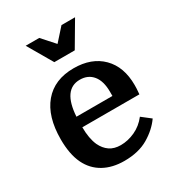

<svg xmlns="http://www.w3.org/2000/svg" viewBox="-188 -893 931 1017"><g transform="rotate(-30 278.0 -385.0)"><path d="M518 -256H169Q169 -188 189 -143Q205 -109 232 -90.5Q259 -72 299 -72Q343 -72 386.5 -92Q430 -112 461 -152L515 -110Q480 -60 420.5 -25Q361 10 274 10Q201 10 148 -19.5Q95 -49 67 -106Q52 -137 45 -175Q38 -213 38 -257Q38 -397 102.5 -473.5Q167 -550 285 -550Q394 -550 457.5 -486.5Q521 -423 521 -311Q521 -300 520.5 -289.5Q520 -279 518 -256ZM283 -481Q180 -481 170 -320H390V-346Q390 -411 361.5 -446Q333 -481 283 -481ZM338 -629 427 -780H344L276 -704L208 -780H125L213 -629Z"/></g></svg>

Font: Domine
Style: Regular
Weight: 400
Designer: Pablo Impallari, Rodrigo Fuenzalida, Brenda Gallo
Foundry: Pablo Impallari, Rodrigo Fuenzalida, Brenda Gallo
Version: Version 2.000;September 19, 2022;FontCreator 14.0.0.2877 64-